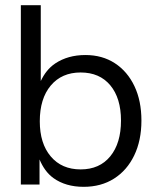

<svg xmlns="http://www.w3.org/2000/svg" viewBox="-20 -721 610 746"><path d="M502.4 -386.2C484.3 -424.3 459 -454 426.4 -475.3C393.8 -496.6 355.6 -507.2 311.7 -507.2C266.5 -507.2 227.6 -496.3 195.1 -474.8C169.1 -457.5 151.5 -433.7 138.4 -406.1V-700.8H61V-3.9H133.6V-101.4C146.1 -72 163 -46.8 187.8 -29C219.4 -6.4 258.5 4.9 304.9 4.9C350.1 4.9 389.5 -5.7 423 -27C456.6 -48.3 482.7 -78.3 501.4 -117C520.1 -155.7 529.5 -200.9 529.5 -252.6C529.5 -303.5 520.5 -348.1 502.4 -386.1ZM408.5 -113.7C380.8 -79.8 342.4 -62.8 293.3 -62.8C244.3 -62.8 205.6 -79.6 177.2 -113.2C148.8 -146.7 134.6 -192.2 134.6 -249.7C134.6 -308.4 148.8 -354.7 177.2 -388.6C205.6 -422.4 244.3 -439.4 293.3 -439.4C342.4 -439.4 380.8 -422.8 408.5 -389.6C436.2 -356.4 450.1 -310.6 450.1 -252.6C450.1 -193.8 436.2 -147.6 408.5 -113.7Z"/></svg>

Font: Diatome
Style: Regular
Weight: 400
Designer: 15.100.17
Foundry: 15.100.17
Version: Version 1.008;Fontself Maker 3.5.8